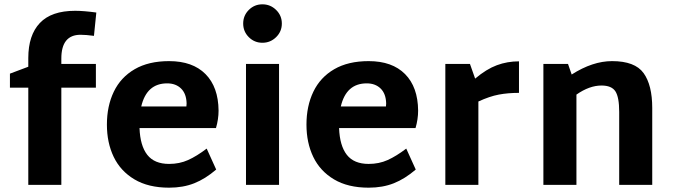

<svg xmlns="http://www.w3.org/2000/svg" viewBox="-20 -856 3119 889"><path d="M264 -560H424V-450H264V0H111V-450H26V-515L111 -547V-587Q111 -693 164.5 -749.5Q218 -806 328 -806Q367 -806 426 -798L415 -690Q378 -695 353 -695Q264 -695 264 -585Z M937 -168 981 -71Q931 -28 879.5 -7.5Q828 13 763 13Q667 13 602.5 -25.5Q538 -64 506.5 -129.5Q475 -195 475 -279Q475 -365 507 -431.5Q539 -498 603.5 -535.5Q668 -573 763 -573Q872 -573 931.5 -513Q991 -453 992 -344Q992 -304 980 -263H626Q629 -181 662 -139Q695 -97 763 -97Q811 -97 851 -115Q891 -133 937 -168ZM634 -363H843Q844 -368 844 -377Q843 -422 818.5 -446Q794 -470 754 -470Q659 -470 634 -363Z M1106 -747Q1106 -784 1132 -810Q1158 -836 1195 -836Q1232 -836 1258.5 -810Q1285 -784 1285 -747Q1285 -710 1258.5 -684Q1232 -658 1195 -658Q1158 -658 1132 -684Q1106 -710 1106 -747ZM1119 -560H1272V0H1119Z M1861 -168 1905 -71Q1855 -28 1803.5 -7.5Q1752 13 1687 13Q1591 13 1526.5 -25.5Q1462 -64 1430.5 -129.5Q1399 -195 1399 -279Q1399 -365 1431 -431.5Q1463 -498 1527.5 -535.5Q1592 -573 1687 -573Q1796 -573 1855.5 -513Q1915 -453 1916 -344Q1916 -304 1904 -263H1550Q1553 -181 1586 -139Q1619 -97 1687 -97Q1735 -97 1775 -115Q1815 -133 1861 -168ZM1558 -363H1767Q1768 -368 1768 -377Q1767 -422 1742.5 -446Q1718 -470 1678 -470Q1583 -470 1558 -363Z M2383 -426Q2332 -426 2289.5 -418Q2247 -410 2195 -386V0H2042V-560H2156L2180 -492Q2232 -536 2280.5 -554Q2329 -572 2383 -572Z M3000 -356V0H2847V-338Q2847 -406 2829.5 -433Q2812 -460 2765 -460Q2709 -460 2649 -418V0H2496V-560H2610L2627 -511Q2724 -573 2814 -573Q2920 -573 2960 -517.5Q3000 -462 3000 -356Z"/></svg>

Font: Martel Sans ExtraBold
Style: Regular
Weight: 800
Designer: Dan Reynolds and Mathieu Réguer
Foundry: Dan Reynolds and Mathieu Réguer
Version: Version 1.002; ttfautohint (v1.1) -l 5 -r 5 -G 72 -x 0 -D la